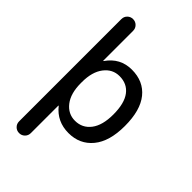

<svg xmlns="http://www.w3.org/2000/svg" viewBox="-286 -843 1155 1155"><g transform="rotate(45 292.0 -265.0)"><path d="M172 -265V-255Q172 -168 210 -119Q248 -70 307 -70Q369 -70 406.5 -119Q444 -168 444 -260Q444 -355 408 -402.5Q372 -450 307 -450Q248 -450 210 -400.5Q172 -351 172 -265ZM72 170V-700Q72 -721 86.5 -735.5Q101 -750 122 -750Q143 -750 157.5 -735.5Q172 -721 172 -700V-446Q172 -445 173 -445Q175 -445 175 -446Q233 -530 332 -530Q431 -530 486.5 -461.5Q542 -393 542 -260Q542 -129 484.5 -59.5Q427 10 332 10Q234 10 175 -64Q175 -65 173 -65Q172 -65 172 -64V170Q172 191 157.5 205.5Q143 220 122 220Q101 220 86.5 205.5Q72 191 72 170Z"/></g></svg>

Font: Rounded Mplus 1c Medium
Style: Regular
Weight: 500
Version: Version 1.059.20150529